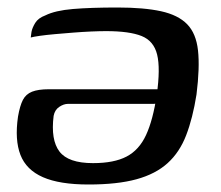

<svg xmlns="http://www.w3.org/2000/svg" viewBox="-20 -487 589 512"><path d="M293 -467Q364 -467 409.5 -457Q455 -447 479 -422.5Q503 -398 508 -352.5Q513 -307 504 -235Q494 -172 476.5 -126.5Q459 -81 427 -52Q395 -23 344 -9Q293 5 216 5Q139 5 94.5 -14.5Q50 -34 34.5 -74Q19 -114 28 -176Q33 -205 41 -220.5Q49 -236 65.5 -242.5Q82 -249 110 -249H429Q427 -232 419 -221Q411 -210 389 -210H161Q150 -210 138 -202Q126 -194 123 -178Q115 -114 138.5 -83Q162 -52 228 -52Q284 -52 317.5 -69.5Q351 -87 369.5 -127Q388 -167 398 -234Q408 -305 399 -341.5Q390 -378 357.5 -391Q325 -404 263 -404Q246 -404 223 -403Q200 -402 175 -400Q150 -398 127 -396Q104 -394 86.5 -391.5Q69 -389 62 -387L64 -402Q66 -413 74 -426Q82 -439 101 -446Q127 -459 174.5 -463Q222 -467 293 -467Z"/></svg>

Font: Genos Medium
Style: Italic
Weight: 500
Italic angle: -8°
Designer: Robert E. Leuschke
Foundry: Robert E. Leuschke
Version: Version 1.010